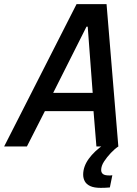

<svg xmlns="http://www.w3.org/2000/svg" viewBox="-52 -708 660 928"><path d="M-32 0 318 -688H463L520 0H414L400 -171H165L78 0ZM205 -259H396L372 -579H366ZM435 200Q403 200 384.5 191.5Q366 183 358 168.5Q350 154 350 136Q350 97 377 59.5Q404 22 451 -10L520 0Q503 11 484 31Q465 51 451 72.5Q437 94 437 114Q437 126 445.5 133Q454 140 476 140Q479 140 481.5 140Q484 140 491 139L479 198Q469 199 457 199.5Q445 200 435 200Z"/></svg>

Font: Saira SemiCondensed Medium
Style: Italic
Weight: 500
Width: 4
Italic angle: -12°
Designer: Hector Gatti with collaboration of the Omnibus-Type team
Foundry: Omnibus-Type
Version: Version 1.101